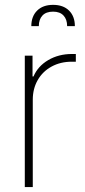

<svg xmlns="http://www.w3.org/2000/svg" viewBox="-20 -755 343 775"><path d="M80.1 -530.3H111.3V-446.3H115.2Q132.8 -487.8 174.8 -512.5Q216.8 -537.1 270.5 -537.1H286.1V-505.9H269.5Q224.1 -505.9 188.2 -486.3Q152.3 -466.8 132.3 -431.9Q112.3 -397 112.3 -352.5V0H80.1ZM194.3 -735.4Q235.4 -735.4 258.8 -712.2Q282.2 -689 282.2 -649.4H251Q251 -676.8 236.3 -692.4Q221.7 -708 194.3 -708Q166 -708 151.4 -692.4Q136.7 -676.8 136.7 -649.4H106.4Q106.4 -689 129.9 -712.2Q153.3 -735.4 194.3 -735.4Z"/></svg>

Font: Pretendard GOV Thin
Style: Regular
Weight: 100
Designer: Base glyphs from Inter by Rasmus Andersson; Hangeul glyphs from Noto Sans CJK(Source Han Sans) by Jang Soo-young and Kan
Foundry: Kil Hyung-jin
Version: Version 1.309